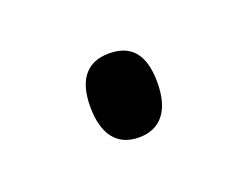

<svg xmlns="http://www.w3.org/2000/svg" viewBox="-37 -149 276 215"><g transform="rotate(-20 101.5 -42.0)"><path d="M62 -43C62 -11 75 8 102 8C127 8 142 -9 142 -43C142 -77 128 -92 102 -92C74 -92 62 -73 62 -43Z"/></g></svg>

Font: Noto Sans UI Condensed Light
Style: Regular
Weight: 300
Width: 3
Designer: Monotype Design Team
Foundry: Monotype Imaging Inc.
Version: Version 1.901